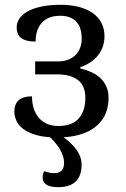

<svg xmlns="http://www.w3.org/2000/svg" viewBox="-20 -565 529 803"><path d="M224.1 -38.1Q281.7 -38.1 309.3 -69.6Q336.9 -101.1 336.9 -155.8Q336.9 -206.5 305.9 -230.2Q274.9 -253.9 220.2 -253.9H127V-308.1H221.2Q246.6 -308.1 265.6 -315.7Q284.7 -323.2 297.1 -336.2Q309.6 -349.1 315.7 -366.5Q321.8 -383.8 321.8 -403.8Q321.8 -423.3 317.1 -440.7Q312.5 -458 302 -470.9Q291.5 -483.9 274.2 -491.5Q256.8 -499 231.9 -499Q181.6 -499 155.3 -470.2Q128.9 -441.4 128.9 -391.1Q89.4 -391.1 69.6 -405.3Q49.8 -419.4 49.8 -451.2Q49.8 -469.2 60.5 -486.3Q71.3 -503.4 93.8 -516.4Q116.2 -529.3 151.1 -537.1Q186 -544.9 233.9 -544.9Q276.9 -544.9 310.8 -535.9Q344.7 -526.9 368.4 -510Q392.1 -493.2 404.5 -468.8Q417 -444.3 417 -414.1Q417 -390.1 409.7 -369.4Q402.3 -348.6 388.9 -332.3Q375.5 -315.9 356.9 -303.7Q338.4 -291.5 315.9 -284.2V-278.8Q341.8 -272.5 363.5 -262.5Q385.3 -252.4 400.9 -237.3Q416.5 -222.2 425.3 -201.9Q434.1 -181.6 434.1 -154.8Q434.1 -120.1 421.9 -90.3Q409.7 -60.5 383.5 -38.1Q357.4 -15.6 316.9 -2.9Q276.4 9.8 219.2 9.8Q165.5 9.8 130.9 -0.5Q96.2 -10.7 75.9 -26.6Q55.7 -42.5 47.9 -61.5Q40 -80.6 40 -98.1Q40 -162.1 113.8 -162.1Q113.8 -135.7 120.6 -113Q127.4 -90.3 141.1 -73.7Q154.8 -57.1 175.5 -47.6Q196.3 -38.1 224.1 -38.1ZM180.2 0H232.9Q321.3 59.1 321.3 123Q321.3 217.8 223.1 217.8Q158.2 217.8 158.2 176.8Q158.2 162.6 165 150.9Q187 159.2 206.1 159.2Q248 159.2 248 116.2Q248 62 180.2 0Z"/></svg>

Font: Droid Serif
Style: Regular
Weight: 400
Designer: Monotype Design team
Foundry: Monotype Imaging Inc.
Version: Version 1.03